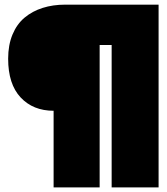

<svg xmlns="http://www.w3.org/2000/svg" viewBox="-20 -730 718 827"><path d="M210.9 77.1V-252.9Q122.6 -252.9 68.8 -310.3Q15.1 -367.7 15.1 -477.1Q15.1 -536.1 33.9 -581.3Q52.7 -626.5 86.2 -654.3Q119.6 -682.1 163.8 -696Q208 -710 261.2 -710H663.1V77.1H460.9V-536.1H409.2V77.1Z"/></svg>

Font: Kanit Black
Style: Regular
Weight: 900
Designer: Katatrad Team
Foundry: CadsonDemak
Version: Version 1.000;PS 001.000;hotconv 1.0.88;makeotf.lib2.5.64775